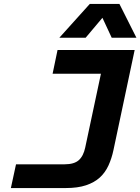

<svg xmlns="http://www.w3.org/2000/svg" viewBox="-20 -951 710 971"><path d="M35 0 61 -120H306Q355 -120 378.5 -141Q402 -162 411 -205L516 -698H661L554 -193Q545 -150 528.5 -114Q512 -78 484.5 -53Q457 -28 415 -14Q373 0 313 0ZM271 -698H649L624 -578H246ZM280 -760 434 -931H584L670 -760H545L498 -861L413 -760Z"/></svg>

Font: Azeret Mono Thin SemiBold
Style: Italic
Weight: 600
Italic angle: -12°
Version: Version 1.002